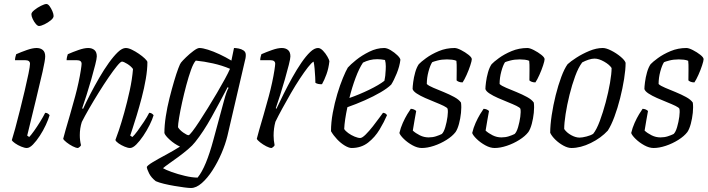

<svg xmlns="http://www.w3.org/2000/svg" viewBox="-20 -740 3538 960"><path d="M114 0Q103 0 86 -7Q69 -14 55.5 -23.5Q42 -33 39 -39Q45 -57 56 -97.5Q67 -138 79.5 -188Q92 -238 103.5 -286.5Q115 -335 122.5 -372Q130 -409 130 -421Q130 -439 106 -439H55Q55 -446 57 -455Q59 -464 61 -469Q86 -480 114.5 -490Q143 -500 163 -500Q182 -500 194 -490Q206 -480 206 -458Q206 -440 193 -382Q180 -324 159.5 -240.5Q139 -157 116 -62L126 -55Q135 -64 150 -85Q165 -106 180.5 -131Q196 -156 206 -176Q214 -176 219.5 -172Q225 -168 228 -164Q222 -143 209 -115Q196 -87 179 -61Q162 -35 145 -17.5Q128 0 114 0ZM175 -610Q168 -610 159 -620.5Q150 -631 143.5 -645Q137 -659 137 -669Q137 -678 152 -690Q167 -702 185 -711Q203 -720 212 -720Q220 -720 228 -709Q236 -698 242 -684Q248 -670 248 -660Q248 -650 234 -638.5Q220 -627 202.5 -618.5Q185 -610 175 -610Z M370 0Q360 0 343.5 -8.5Q327 -17 313 -28Q299 -39 296 -46Q299 -59 308 -90.5Q317 -122 330 -166Q343 -210 356 -259Q365 -292 372.5 -327Q380 -362 384 -388Q388 -414 388 -421Q388 -439 364 -439H313Q313 -446 315 -455Q317 -464 319 -469Q344 -480 372.5 -490Q401 -500 421 -500Q440 -500 452 -490Q464 -480 464 -458Q464 -447 456 -415.5Q448 -384 436.5 -343.5Q425 -303 412.5 -264Q400 -225 391 -199L395 -195Q411 -230 432 -270.5Q453 -311 476.5 -351.5Q500 -392 524 -425.5Q548 -459 569.5 -479.5Q591 -500 609 -500Q622 -500 639.5 -491.5Q657 -483 674.5 -471Q692 -459 704 -447.5Q716 -436 717 -430Q717 -392 709 -345.5Q701 -299 688.5 -251.5Q676 -204 663.5 -163Q651 -122 642 -95Q633 -68 631 -62L642 -55Q652 -64 667.5 -85Q683 -106 699.5 -131Q716 -156 726 -176Q734 -176 739.5 -172Q745 -168 748 -164Q742 -143 728 -115Q714 -87 696.5 -61Q679 -35 661.5 -17.5Q644 0 630 0Q619 0 602.5 -7Q586 -14 573 -23Q560 -32 557 -40Q562 -52 574.5 -89Q587 -126 601.5 -178Q616 -230 628.5 -287Q641 -344 645 -395Q635 -409 616.5 -420.5Q598 -432 590 -432Q583 -432 565 -410Q547 -388 523 -353Q499 -318 473.5 -277Q448 -236 425.5 -197Q403 -158 389 -130Q379 -99 379 -64Q379 -51 380.5 -38.5Q382 -26 385 -14Q384 -11 380 -7Q376 -3 370 0Z M935 200Q923 200 900.5 197Q878 194 851.5 189.5Q825 185 800 179Q775 173 759 166Q736 148 725.5 127Q715 106 714 95Q717 87 743.5 71Q770 55 807.5 35Q845 15 880 -7Q852 -20 828.5 -41.5Q805 -63 802 -75Q802 -113 809 -158.5Q816 -204 827.5 -249.5Q839 -295 850.5 -334Q862 -373 871.5 -398Q881 -423 885 -427Q892 -436 910 -453.5Q928 -471 947.5 -485.5Q967 -500 977 -500Q993 -500 1020 -491.5Q1047 -483 1078 -468.5Q1109 -454 1137 -437L1150 -500Q1159 -500 1173 -497.5Q1187 -495 1198 -487.5Q1209 -480 1209 -465Q1209 -462 1208.5 -455.5Q1208 -449 1205 -438L1117 -60Q1107 -19 1087.5 26.5Q1068 72 1042.5 111.5Q1017 151 989 175.5Q961 200 935 200ZM923 -64Q927 -64 941.5 -82.5Q956 -101 976.5 -132.5Q997 -164 1020 -201Q1043 -238 1065 -275.5Q1087 -313 1104.5 -345Q1122 -377 1130 -396Q1090 -413 1045 -423Q1000 -433 959 -437Q947 -424 935 -390.5Q923 -357 911.5 -314Q900 -271 890.5 -228Q881 -185 875.5 -151.5Q870 -118 870 -104Q878 -90 896.5 -77Q915 -64 923 -64ZM968 148Q990 121 1009.5 73.5Q1029 26 1047 -41L1099 -233Q1113 -286 1123 -301L1118 -304Q1079 -229 1038 -155Q997 -81 956 -30Q943 -13 920 6.5Q897 26 872.5 44Q848 62 826.5 77Q805 92 795 101Q808 109 838.5 120Q869 131 905 139.5Q941 148 968 148Z M1338 0Q1328 0 1311.5 -8.5Q1295 -17 1281 -28Q1267 -39 1264 -46Q1267 -59 1276 -90.5Q1285 -122 1298 -166Q1311 -210 1324 -259Q1333 -292 1340.5 -327Q1348 -362 1352 -388Q1356 -414 1356 -421Q1356 -439 1332 -439H1281Q1281 -446 1283 -455Q1285 -464 1287 -469Q1312 -480 1340.5 -490Q1369 -500 1389 -500Q1408 -500 1420 -490Q1432 -480 1432 -458Q1432 -447 1424 -415.5Q1416 -384 1404.5 -343.5Q1393 -303 1380.5 -264Q1368 -225 1359 -199L1362 -196Q1378 -230 1398.5 -271Q1419 -312 1441.5 -352.5Q1464 -393 1487 -426.5Q1510 -460 1531 -480Q1552 -500 1570 -500Q1582 -500 1595 -486.5Q1608 -473 1617 -457Q1626 -441 1627 -434Q1623 -398 1612.5 -369Q1602 -340 1590 -319Q1569 -318 1557 -326Q1557 -334 1556 -354.5Q1555 -375 1553 -397Q1551 -419 1548 -432Q1538 -427 1520 -404Q1502 -381 1479.5 -347Q1457 -313 1434.5 -274Q1412 -235 1391.5 -197.5Q1371 -160 1357 -131Q1348 -98 1348 -62Q1348 -39 1353 -14Q1352 -11 1348 -7Q1344 -3 1338 0Z M1738 0Q1724 0 1704 -12Q1684 -24 1665.5 -43.5Q1647 -63 1635 -84Q1635 -128 1644 -176.5Q1653 -225 1666.5 -270Q1680 -315 1694.5 -350Q1709 -385 1719 -402Q1732 -417 1760.5 -440Q1789 -463 1826.5 -481.5Q1864 -500 1901 -500Q1915 -500 1933.5 -489Q1952 -478 1966.5 -464Q1981 -450 1982 -441Q1978 -408 1963.5 -372.5Q1949 -337 1936 -317Q1918 -299 1883 -278.5Q1848 -258 1804 -238.5Q1760 -219 1717 -204Q1703 -139 1701 -95Q1707 -85 1721.5 -74.5Q1736 -64 1753 -57Q1770 -50 1781 -50Q1791 -50 1808.5 -67.5Q1826 -85 1844.5 -108.5Q1863 -132 1877 -151.5Q1891 -171 1895 -176Q1909 -175 1915 -164Q1901 -131 1878 -92.5Q1855 -54 1820.5 -27Q1786 0 1738 0ZM1727 -250Q1776 -267 1825.5 -291Q1875 -315 1902 -336Q1903 -342 1905 -353Q1907 -364 1907 -371Q1909 -391 1909 -408.5Q1909 -426 1905 -440Q1895 -442 1885 -443Q1875 -444 1866 -444Q1846 -444 1828.5 -439.5Q1811 -435 1795 -427Q1776 -399 1758 -351Q1740 -303 1727 -250Z M2089 0Q2067 0 2042.5 -13.5Q2018 -27 1999.5 -45Q1981 -63 1977 -75Q1983 -101 1994 -125.5Q2005 -150 2016.5 -169Q2028 -188 2034 -196Q2051 -195 2061 -185Q2058 -168 2053 -140.5Q2048 -113 2044 -87Q2058 -74 2079 -63.5Q2100 -53 2123 -53Q2143 -53 2160 -58.5Q2177 -64 2189 -70Q2199 -79 2206.5 -104.5Q2214 -130 2217.5 -156.5Q2221 -183 2218 -196Q2216 -202 2198.5 -210.5Q2181 -219 2156 -229Q2131 -239 2106 -250Q2081 -261 2063.5 -272.5Q2046 -284 2043 -295Q2043 -306 2046 -329.5Q2049 -353 2056 -378Q2063 -403 2074 -419Q2084 -430 2110.5 -449.5Q2137 -469 2174 -484.5Q2211 -500 2253 -500Q2265 -500 2285.5 -489.5Q2306 -479 2322.5 -466Q2339 -453 2339 -444Q2339 -436 2331.5 -413Q2324 -390 2313 -365.5Q2302 -341 2293 -328Q2282 -328 2274.5 -331Q2267 -334 2263 -338Q2263 -361 2263.5 -390Q2264 -419 2262 -436Q2253 -440 2240 -441.5Q2227 -443 2215 -443Q2189 -443 2168 -437.5Q2147 -432 2141 -429Q2131 -414 2122.5 -382.5Q2114 -351 2114 -320Q2123 -311 2147 -301Q2171 -291 2199 -279.5Q2227 -268 2251 -255Q2275 -242 2285 -227Q2288 -205 2285 -176Q2282 -147 2275 -121Q2268 -95 2258 -80Q2242 -59 2212.5 -40.5Q2183 -22 2150 -11Q2117 0 2089 0Z M2453 0Q2431 0 2406.5 -13.5Q2382 -27 2363.5 -45Q2345 -63 2341 -75Q2347 -101 2358 -125.5Q2369 -150 2380.5 -169Q2392 -188 2398 -196Q2415 -195 2425 -185Q2422 -168 2417 -140.5Q2412 -113 2408 -87Q2422 -74 2443 -63.5Q2464 -53 2487 -53Q2507 -53 2524 -58.5Q2541 -64 2553 -70Q2563 -79 2570.5 -104.5Q2578 -130 2581.5 -156.5Q2585 -183 2582 -196Q2580 -202 2562.5 -210.5Q2545 -219 2520 -229Q2495 -239 2470 -250Q2445 -261 2427.5 -272.5Q2410 -284 2407 -295Q2407 -306 2410 -329.5Q2413 -353 2420 -378Q2427 -403 2438 -419Q2448 -430 2474.5 -449.5Q2501 -469 2538 -484.5Q2575 -500 2617 -500Q2629 -500 2649.5 -489.5Q2670 -479 2686.5 -466Q2703 -453 2703 -444Q2703 -436 2695.5 -413Q2688 -390 2677 -365.5Q2666 -341 2657 -328Q2646 -328 2638.5 -331Q2631 -334 2627 -338Q2627 -361 2627.5 -390Q2628 -419 2626 -436Q2617 -440 2604 -441.5Q2591 -443 2579 -443Q2553 -443 2532 -437.5Q2511 -432 2505 -429Q2495 -414 2486.5 -382.5Q2478 -351 2478 -320Q2487 -311 2511 -301Q2535 -291 2563 -279.5Q2591 -268 2615 -255Q2639 -242 2649 -227Q2652 -205 2649 -176Q2646 -147 2639 -121Q2632 -95 2622 -80Q2606 -59 2576.5 -40.5Q2547 -22 2514 -11Q2481 0 2453 0Z M2837 0Q2819 0 2797 -12Q2775 -24 2757 -41.5Q2739 -59 2731 -76Q2731 -114 2738.5 -164Q2746 -214 2758.5 -264Q2771 -314 2786.5 -355.5Q2802 -397 2818 -419Q2833 -433 2862.5 -452Q2892 -471 2927 -485.5Q2962 -500 2994 -500Q3011 -500 3036.5 -487Q3062 -474 3083 -456.5Q3104 -439 3108 -426Q3108 -392 3100.5 -345Q3093 -298 3080.5 -248.5Q3068 -199 3052 -156Q3036 -113 3019 -87Q2985 -50 2934 -25Q2883 0 2837 0ZM2878 -52Q2891 -52 2912.5 -57.5Q2934 -63 2946 -71Q2963 -92 2979 -135Q2995 -178 3008.5 -228.5Q3022 -279 3030 -325.5Q3038 -372 3038 -400Q3027 -417 3000.5 -432Q2974 -447 2953 -447Q2939 -447 2922.5 -441.5Q2906 -436 2891 -428Q2872 -403 2856 -359.5Q2840 -316 2827.5 -265.5Q2815 -215 2808 -169.5Q2801 -124 2801 -95Q2813 -77 2835.5 -64.5Q2858 -52 2878 -52Z M3248 0Q3226 0 3201.5 -13.5Q3177 -27 3158.5 -45Q3140 -63 3136 -75Q3142 -101 3153 -125.5Q3164 -150 3175.5 -169Q3187 -188 3193 -196Q3210 -195 3220 -185Q3217 -168 3212 -140.5Q3207 -113 3203 -87Q3217 -74 3238 -63.5Q3259 -53 3282 -53Q3302 -53 3319 -58.5Q3336 -64 3348 -70Q3358 -79 3365.5 -104.5Q3373 -130 3376.5 -156.5Q3380 -183 3377 -196Q3375 -202 3357.5 -210.5Q3340 -219 3315 -229Q3290 -239 3265 -250Q3240 -261 3222.5 -272.5Q3205 -284 3202 -295Q3202 -306 3205 -329.5Q3208 -353 3215 -378Q3222 -403 3233 -419Q3243 -430 3269.5 -449.5Q3296 -469 3333 -484.5Q3370 -500 3412 -500Q3424 -500 3444.5 -489.5Q3465 -479 3481.5 -466Q3498 -453 3498 -444Q3498 -436 3490.5 -413Q3483 -390 3472 -365.5Q3461 -341 3452 -328Q3441 -328 3433.5 -331Q3426 -334 3422 -338Q3422 -361 3422.5 -390Q3423 -419 3421 -436Q3412 -440 3399 -441.5Q3386 -443 3374 -443Q3348 -443 3327 -437.5Q3306 -432 3300 -429Q3290 -414 3281.5 -382.5Q3273 -351 3273 -320Q3282 -311 3306 -301Q3330 -291 3358 -279.5Q3386 -268 3410 -255Q3434 -242 3444 -227Q3447 -205 3444 -176Q3441 -147 3434 -121Q3427 -95 3417 -80Q3401 -59 3371.5 -40.5Q3342 -22 3309 -11Q3276 0 3248 0Z"/></svg>

Font: Texturina 72pt 72pt Light
Style: Italic
Weight: 300
Italic angle: -11°
Designer: Guillermo Torres Carreño
Foundry: Omnibus-Type
Version: Version 1.002; ttfautohint (v1.8.3)